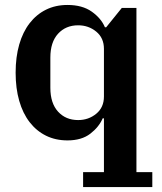

<svg xmlns="http://www.w3.org/2000/svg" viewBox="-20 -554 655 774"><path d="M315 140H399V-77H394Q379 -42 344 -15Q309 12 252 12Q204 12 165.5 -7Q127 -26 99.5 -61.5Q72 -97 57.5 -147.5Q43 -198 43 -261Q43 -324 57.5 -374.5Q72 -425 99.5 -460.5Q127 -496 165.5 -515Q204 -534 252 -534Q312 -534 350 -507Q388 -480 403 -444H408L471 -522H530V140H594V200H315ZM295 -70Q337 -70 368 -95.5Q399 -121 399 -165V-357Q399 -401 368 -426.5Q337 -452 295 -452Q245 -452 214 -418Q183 -384 183 -322V-200Q183 -138 214 -104Q245 -70 295 -70Z"/></svg>

Font: IBM Plex Serif SemiBold
Style: Regular
Weight: 600
Designer: Mike Abbink, Paul van der Laan, Pieter van Rosmalen
Foundry: Bold Monday
Version: Version 2.5